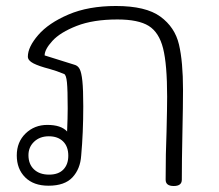

<svg xmlns="http://www.w3.org/2000/svg" viewBox="-20 -620 730 641"><path d="M591 -320Q591 -269 589 -177Q587 -81 587 -20Q587 1 560 1Q533 1 533 -20Q533 -110 536 -180Q538 -262 538 -297Q538 -405 524.5 -458.5Q511 -512 476.5 -533.5Q442 -555 372 -555Q291 -555 236 -533.5Q181 -512 155 -483.5Q129 -455 129 -435L228 -404Q240 -401 246 -389.5Q252 -378 255 -349.5Q258 -321 258 -265Q258 -177 251 -100Q248 -56 222 -28Q196 0 142 0Q92 0 64 -28Q36 -56 36 -101Q36 -146 65.5 -174.5Q95 -203 138 -203Q184 -203 204 -181Q206 -227 206 -258Q206 -320 203.5 -345Q201 -370 194 -373Q170 -383 145 -390Q110 -399 91.5 -408.5Q73 -418 73 -431Q73 -463 107.5 -503Q142 -543 208.5 -571.5Q275 -600 367 -600Q467 -600 515.5 -564.5Q564 -529 577.5 -471.5Q591 -414 591 -320ZM208 -100Q208 -131 190.5 -148Q173 -165 143 -165Q113 -165 94 -147Q75 -129 75 -102Q75 -72 93.5 -54.5Q112 -37 144 -37Q175 -37 191.5 -54Q208 -71 208 -100Z"/></svg>

Font: Mali Light
Style: Regular
Weight: 300
Designer: Kitiyaporn Chalermlarp | Katatrad Aksorn Co.,Ltd.
Foundry: Cadson Demak Co.,Ltd.
Version: Version 1.000; ttfautohint (v1.6)